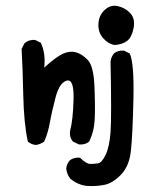

<svg xmlns="http://www.w3.org/2000/svg" viewBox="-20 -520 540 664"><path d="M280.3 123Q248 119.1 222.7 97.7Q210.9 82 209 62.5Q210.9 46.9 220.7 35.2Q234.4 23.4 256.8 25.4Q278.3 46.9 292 46.9Q305.7 46.9 318.8 44.9Q332 43 345.2 15.6Q358.4 -11.7 362.3 -63Q366.2 -114.3 362.3 -307.6Q364.3 -323.2 374 -335Q387.7 -346.7 409.2 -344.7L428.7 -335Q444.3 -301.8 441.4 -175.8Q438.5 -49.8 432.6 2.4Q426.8 54.7 398.4 84Q370.1 113.3 341.8 119.1Q313.5 125 280.3 123ZM103.5 -18.6Q87.9 -20.5 76.2 -30.3Q62.5 -94.7 60.5 -189.5Q58.6 -284.2 54.7 -350.6L64.5 -370.1Q80.1 -383.8 101.6 -381.8L121.1 -372.1Q138.7 -335 132.8 -286.1Q173.8 -323.2 197.3 -334Q220.7 -344.7 241.7 -339.4Q262.7 -334 283.2 -313Q303.7 -292 306.6 -221.7Q309.6 -151.4 307.6 -108.4Q305.7 -65.4 288.1 -30.3Q274.4 -18.6 252.9 -20.5L232.4 -30.3Q218.8 -45.9 222.7 -69.3Q232.4 -104.5 234.4 -176.3Q236.3 -248 210.9 -241.2Q185.5 -234.4 171.9 -182.1Q158.2 -129.9 152.3 -95.7Q146.5 -61.5 132.8 -30.3Q119.1 -20.5 103.5 -18.6ZM376 -364.3Q354.5 -368.2 336.9 -387.7Q319.3 -407.2 320.3 -436.5Q321.3 -465.8 341.8 -485.4Q362.3 -504.9 388.7 -498.5Q415 -492.2 431.6 -473.1Q448.2 -454.1 441.9 -422.4Q435.5 -390.6 419.4 -378.4Q403.3 -366.2 376 -364.3Z"/></svg>

Font: NaikaiFont
Style: Regular
Weight: 400
Version: Version 1.67